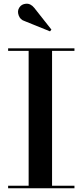

<svg xmlns="http://www.w3.org/2000/svg" viewBox="-20 -1009 442 1029"><path d="M112 -896Q88.5 -903 80 -926.8Q71.5 -950.5 83.5 -968.5Q95 -987 119.5 -989Q144 -991 163.5 -967L255.5 -850.5L248 -841ZM23.5 -13.5H133.5V-736.5H23.5V-750H379V-736.5H259V-13.5H379V0H23.5Z"/></svg>

Font: Bodoni* 16pt Medium
Style: Regular
Weight: 500
Version: Version 2.3